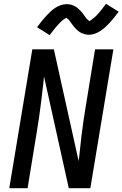

<svg xmlns="http://www.w3.org/2000/svg" viewBox="-20 -996 648 1016"><path d="M29 0 151 -735H265L396 -144Q397 -150 397.5 -155Q398 -160 399 -165L411 -276Q416 -317 422 -358.5Q428 -400 435 -441L483 -735H580L458 0H344L213 -591Q212 -585 211.5 -580Q211 -575 211 -570L198 -459Q193 -418 187 -376.5Q181 -335 174 -294L126 0ZM243 -810 176 -852Q189 -870 201 -884.5Q213 -899 224 -911Q235 -923 246 -933.5Q257 -944 271 -953.5Q285 -963 301 -968.5Q317 -974 333 -974Q338 -974 343 -973.5Q348 -973 353 -972Q358 -971 363 -969Q368 -967 372.5 -965Q377 -963 381 -960.5Q385 -958 388.5 -955Q392 -952 396 -948.5Q400 -945 403.5 -941.5Q407 -938 410 -934.5Q413 -931 416 -927.5Q419 -924 421 -921Q423 -918 426.5 -913Q430 -908 433.5 -903.5Q437 -899 439.5 -896Q442 -893 446.5 -890Q451 -887 451 -884Q451 -884 451 -884Q451 -884 451 -884Q451 -884 451 -884Q451 -884 451 -884Q452 -884 456 -886Q460 -888 463 -890.5Q466 -893 470.5 -896.5Q475 -900 477 -901.5Q479 -903 481 -905Q483 -907 485.5 -909Q488 -911 490 -913.5Q492 -916 494.5 -918.5Q497 -921 499.5 -924Q502 -927 505 -930Q508 -933 510.5 -936.5Q513 -940 516 -943.5Q519 -947 522 -951Q525 -955 528 -959Q531 -963 534.5 -967.5Q538 -972 541 -976L608 -934Q595 -916 583 -901.5Q571 -887 560 -875Q549 -863 538 -853Q527 -843 513 -833.5Q499 -824 483 -818Q467 -812 451 -812Q446 -812 440.5 -812.5Q435 -813 430.5 -814.5Q426 -816 421 -817.5Q416 -819 411.5 -821Q407 -823 403 -825.5Q399 -828 395.5 -831Q392 -834 388 -837.5Q384 -841 380.5 -844.5Q377 -848 374 -851.5Q371 -855 368 -859Q365 -863 363 -865.5Q361 -868 357.5 -873Q354 -878 350.5 -882.5Q347 -887 344.5 -890.5Q342 -894 337.5 -896.5Q333 -899 333 -902Q333 -902 333 -902Q333 -902 333 -902Q333 -902 333 -902Q333 -902 333 -902Q332 -902 328 -900Q324 -898 321 -896Q318 -894 313.5 -890.5Q309 -887 307 -885Q305 -883 303 -881Q301 -879 298.5 -877Q296 -875 294 -872.5Q292 -870 289.5 -867.5Q287 -865 284.5 -862Q282 -859 279 -856Q276 -853 273.5 -849.5Q271 -846 268 -842.5Q265 -839 262 -835Q259 -831 256 -827Q253 -823 249.5 -819Q246 -815 243 -810Z"/></svg>

Font: Iosevka SS04 Medium Extended
Style: Italic
Weight: 500
Width: 7
Italic angle: -9°
Monospace: yes
Designer: Belleve Invis
Foundry: Belleve Invis
Version: Version 19.0.0; ttfautohint (v1.8.4)